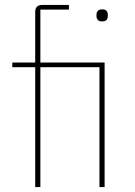

<svg xmlns="http://www.w3.org/2000/svg" viewBox="-20 -760 550 780"><path d="M123 -487H30V-506H123V-711Q123 -740 152 -740H260V-721H144V-506H405V0H384V-487H144V0H123ZM395 -673Q382 -673 377 -679.5Q372 -686 372 -694V-701Q372 -709 377 -715.5Q382 -722 395 -722Q408 -722 413 -715.5Q418 -709 418 -701V-694Q418 -686 413 -679.5Q408 -673 395 -673Z"/></svg>

Font: IBM Plex Sans Arabic Thin
Style: Regular
Weight: 100
Designer: Mike Abbink, Paul van der Laan, Pieter van Rosmalen, Wael Morcos, Khajak Apelian
Foundry: Bold Monday
Version: Version 1.101